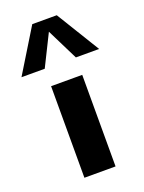

<svg xmlns="http://www.w3.org/2000/svg" viewBox="-187 -801 654 869"><g transform="rotate(-20 140.0 -367.0)"><path d="M199 -734 327 -525H215L140 -676L65 -525H-47L81 -734ZM215 0H65V-441H215Z"/></g></svg>

Font: Puffins on Iceburgs(2)
Style: on-Iceburgs-Bold
Weight: 700
Version: Version 1.0